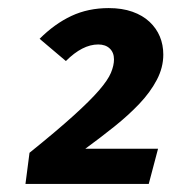

<svg xmlns="http://www.w3.org/2000/svg" viewBox="-20 -770 440 475"><path d="M384 -635Q384 -603 368 -572.5Q352 -542 325 -513.5Q298 -485 263 -457Q228 -429 191 -402H371L348 -315H43L53 -392Q120 -446 161.5 -483.5Q203 -521 225 -546.5Q247 -572 254.5 -590Q262 -608 262 -623Q262 -640 251.5 -650Q241 -660 223 -660Q184 -660 143 -619L78 -674Q115 -711 156.5 -730.5Q198 -750 249 -750Q282 -750 307.5 -741Q333 -732 350 -716Q367 -700 375.5 -679.5Q384 -659 384 -635Z"/></svg>

Font: Szlgxwxxxixliatcpuztgldltzi
Style: Regular
Weight: 700
Italic angle: -8°
Designer: Carrois Corporate & Edenspiekermann
Foundry: Carrois Corporate GbR & Edenspiekermann AG
Version: Version 2.001